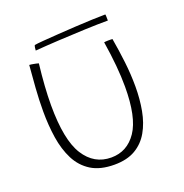

<svg xmlns="http://www.w3.org/2000/svg" viewBox="-118 -733 826 860"><g transform="rotate(-20 294.5 -303.0)"><path d="M427.5 -510.5Q430 -511 435.2 -511.5Q440.5 -512 446.5 -512Q452 -512 458.2 -512Q464.5 -512 467.5 -511.5Q477.5 -454.5 484.5 -394.5Q491.5 -334.5 491.5 -276.5Q491.5 -216.5 481.5 -162.8Q471.5 -109 448 -67.8Q424.5 -26.5 384.5 -3Q344.5 20.5 284.5 20.5Q217 20.5 174 -6.2Q131 -33 107.2 -79.8Q83.5 -126.5 74.2 -186.5Q65 -246.5 65 -313Q65 -367 69 -422.5Q73 -478 77.5 -530Q81.5 -530 87.8 -529Q94 -528 99 -527Q104.5 -526 110 -524.8Q115.5 -523.5 120.5 -522Q114 -466.5 110.8 -418Q107.5 -369.5 107.5 -327Q107.5 -161 154 -87.8Q200.5 -14.5 282 -14.5Q358 -14.5 402.8 -80.5Q447.5 -146.5 447.5 -292Q447.5 -385.5 427.5 -510.5ZM476.5 -596.5Q429 -596.5 365.5 -594Q302 -591.5 238.8 -588Q175.5 -584.5 127 -580.5Q127 -586 128.2 -594Q129.5 -602 131.5 -605.5Q143 -607.5 173.8 -610Q204.5 -612.5 245.5 -615.2Q286.5 -618 330.2 -620.5Q374 -623 412.5 -624.5Q451 -626 475 -626Q476 -623.5 476.2 -614.5Q476.5 -605.5 476.5 -596.5Z"/></g></svg>

Font: Grandstander Thin
Style: Regular
Weight: 100
Designer: Tyler Finck
Foundry: Etcetera Type Co
Version: Version 1.200; ttfautohint (v1.8.3)